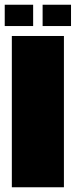

<svg xmlns="http://www.w3.org/2000/svg" viewBox="-20 -791 320 811"><path d="M30 0V-639H250V0H30ZM0 -681H120V-771H0ZM160 -681H280V-771H160Z"/></svg>

Font: Banana Brick
Style: Regular
Weight: 400
Designer: artmaker
Foundry: artmaker
Version: Version 4.000 2011 initial release